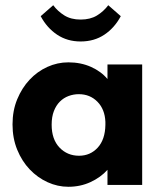

<svg xmlns="http://www.w3.org/2000/svg" viewBox="-20 -709 619 736"><path d="M242 7Q201 7 162.5 -10.5Q124 -28 94 -59.5Q64 -91 46 -135Q28 -179 28 -232Q28 -285 46 -328.5Q64 -372 93.5 -403.5Q123 -435 161.5 -452.5Q200 -470 242 -470Q290 -470 329 -452.5Q368 -435 392 -406V-462H525V0H392V-58Q366 -29 327 -11Q288 7 242 7ZM283 -112Q326 -112 354.5 -143Q383 -174 384 -230V-242Q382 -290 353.5 -319Q325 -348 282 -348Q262 -348 243 -341Q224 -334 209.5 -319.5Q195 -305 186.5 -283Q178 -261 178 -231Q178 -175 208 -143.5Q238 -112 283 -112ZM289 -550Q238 -550 199 -576Q160 -602 136 -647L184 -689Q201 -666 226.5 -650Q252 -634 289 -634Q326 -634 351.5 -649.5Q377 -665 395 -689L443 -647Q419 -602 380 -576Q341 -550 289 -550Z"/></svg>

Font: Tilda Sans Extra Bold
Style: Regular
Weight: 800
Designer: ParaType Ltd
Foundry: ParaType Ltd
Version: Version 1.009